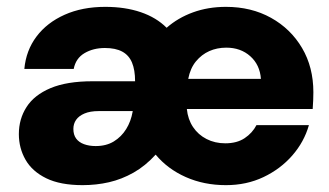

<svg xmlns="http://www.w3.org/2000/svg" viewBox="-20 -528 960 560"><path d="M221 12Q156 12 115 -8Q74 -28 54.5 -62Q35 -96 35 -137Q35 -181 57.5 -216Q80 -251 127.5 -271Q175 -291 250 -291H374Q374 -324 365 -345.5Q356 -367 336.5 -377.5Q317 -388 286 -388Q252 -388 226.5 -373Q201 -358 195 -327H51Q56 -381 86.5 -421.5Q117 -462 168.5 -485Q220 -508 287 -508Q345 -508 390.5 -492.5Q436 -477 466 -447Q499 -476 543 -492Q587 -508 639 -508Q713 -508 770.5 -476Q828 -444 861 -388Q894 -332 894 -259Q894 -249 893.5 -236Q893 -223 892 -210H525Q528 -180 543 -157.5Q558 -135 582.5 -122.5Q607 -110 637 -110Q671 -110 693.5 -125Q716 -140 728 -163H881Q867 -114 832.5 -74.5Q798 -35 748.5 -11.5Q699 12 639 12Q575 12 522 -11.5Q469 -35 434 -77Q404 -44 369.5 -24.5Q335 -5 298 3.5Q261 12 221 12ZM259 -102Q290 -102 312 -115.5Q334 -129 348 -151.5Q362 -174 367 -203V-204H268Q243 -204 226.5 -197Q210 -190 202 -178.5Q194 -167 194 -152Q194 -135 202 -124Q210 -113 225 -107.5Q240 -102 259 -102ZM529 -298H741Q738 -339 710 -364Q682 -389 640 -389Q613 -389 590.5 -379Q568 -369 551.5 -349Q535 -329 529 -298Z"/></svg>

Font: DM Sans 36pt Black
Style: Regular
Weight: 900
Designer: Colophon Foundry, Jonny Pinhorn
Foundry: Colophon Foundry
Version: Version 4.004;gftools[0.9.30]